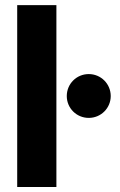

<svg xmlns="http://www.w3.org/2000/svg" viewBox="-20 -748 478 768"><path d="M205.6 -727.5H48.8V0H205.6ZM335 -276.4C383.8 -276.4 422.9 -315.4 422.9 -363.8C422.9 -412.6 383.8 -451.7 335 -451.7C286.1 -451.7 247.1 -412.6 247.1 -363.8C247.1 -315.4 286.1 -276.4 335 -276.4Z"/></svg>

Font: Raveo Display
Style: Bold
Weight: 700
Designer: Jakub Foglar, Rasmus Andersson (Inter)
Foundry: Jakubfoglar.com
Version: Version 1.100;Glyphs 3.2.3 (3260)